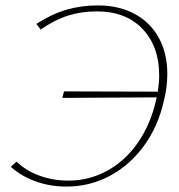

<svg xmlns="http://www.w3.org/2000/svg" viewBox="-20 -683 661 708"><path d="M597 -410Q597 -361 584 -310Q563 -217 511 -145.5Q459 -74 385 -34.5Q311 5 225 5Q164 5 110.5 -14.5Q57 -34 20 -68L41 -87Q75 -54 125 -35.5Q175 -17 232 -17Q309 -17 375.5 -53.5Q442 -90 488.5 -157Q535 -224 555 -312L558 -324L210 -322L216 -346L562 -345Q567 -380 567 -405Q567 -512 505.5 -576.5Q444 -641 337 -641Q280 -641 231 -625.5Q182 -610 130 -574L114 -595Q172 -632 226 -647.5Q280 -663 341 -663Q419 -663 477 -631.5Q535 -600 566 -543Q597 -486 597 -410Z"/></svg>

Font: Ysabeau Infant Extralight
Style: Italic
Weight: 200
Italic angle: -12°
Designer: Christian Thalmann (Catharsis Fonts)
Version: Version 0.003